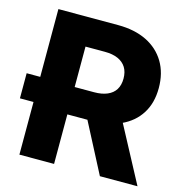

<svg xmlns="http://www.w3.org/2000/svg" viewBox="-107 -828 891 927"><g transform="rotate(15 338.5 -364.0)"><path d="M173.8 -263.2H3.9V-388.7H173.8ZM71.8 0V-727.5H370.6Q453.1 -727.5 513.2 -698Q573.2 -668.5 606 -613.8Q638.7 -559.1 638.7 -484.4Q638.7 -409.7 605.2 -356.7Q571.8 -303.7 510 -275.6Q448.2 -247.6 363.8 -247.6H176.3V-384.3H342.3Q380.9 -384.3 407.7 -395.8Q434.6 -407.2 448.5 -429.4Q462.4 -451.7 462.4 -484.4Q462.4 -517.6 448.5 -540Q434.6 -562.5 407.7 -574.5Q380.9 -586.4 341.8 -586.4H245.1V0ZM474.1 0 301.8 -331.5H485.4L662.1 0Z"/></g></svg>

Font: Inter 20pt ExtraBold
Style: Regular
Weight: 800
Version: Version 4.001;git-66647c0bb